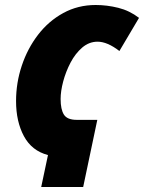

<svg xmlns="http://www.w3.org/2000/svg" viewBox="-20 -744 573 764"><path d="M144 0 170.9 -127Q106.4 -144 75.2 -202.1Q43.9 -260.3 43.9 -341.8Q43.9 -414.6 66.7 -482.7Q89.4 -550.8 131.3 -605.5Q173.3 -660.2 231.7 -692.1Q290 -724.1 360.8 -724.1Q405.8 -724.1 450.7 -712.9Q495.6 -701.7 533.2 -672.9L455.1 -541Q407.2 -578.1 368.2 -578.1Q334.5 -578.1 307.1 -554.7Q279.8 -531.2 260.7 -494.9Q241.7 -458.5 231.4 -419.7Q221.2 -380.9 221.2 -350.1Q221.2 -308.6 234.4 -287.8Q247.6 -267.1 285.2 -267.1H367.2L311 0Z"/></svg>

Font: Open Sans Condensed ExtraBold
Style: Italic
Weight: 800
Width: 3
Italic angle: -12°
Designer: Monotype Design Team
Foundry: Monotype Imaging Inc.
Version: Version 3.003; ttfautohint (v1.8.4)